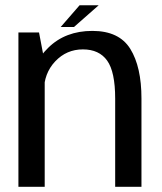

<svg xmlns="http://www.w3.org/2000/svg" viewBox="-20 -717 622 737"><path d="M50.7 0H151.6V-477.9L129.8 -592.4H50.7ZM422.1 0H523V-338.8Q523 -460.2 480.2 -529.3Q437.4 -598.4 334.6 -598.4Q231 -598.4 165.4 -533.9Q99.7 -469.4 99.7 -396.7L148.4 -365.3Q148.4 -435.3 191.9 -481.4Q235.4 -527.4 298.1 -527.4Q360.6 -527.4 391.3 -484.4Q422.1 -441.4 422.1 -338.3ZM213 -613.4H264L358.7 -696.7H285.4Z"/></svg>

Font: Anybody Thin
Style: Regular
Weight: 100
Designer: Tyler Finck
Foundry: Etcetera Type Company
Version: Version 1.114;gftools[0.9.25]